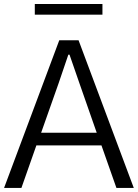

<svg xmlns="http://www.w3.org/2000/svg" viewBox="-24 -931 683 951"><path d="M179.7 -273.4H455.1L369.1 -519.5Q361.3 -542 344.2 -591.3Q327.1 -640.6 320.3 -660.2H314.5Q273.4 -540 266.6 -519.5ZM-3.9 0 269.5 -731.4H365.2L638.7 0H552.7L478.5 -210.9H156.2L82 0ZM148.4 -858.4V-911.1H483.4V-858.4Z"/></svg>

Font: Gothic A1
Style: Regular
Weight: 400
Designer: HanYang I&C Co.,Ltd.
Foundry: HanYang I&C Co.,Ltd.
Version: Version 2.50